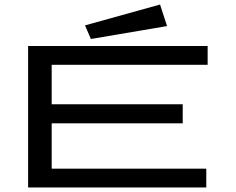

<svg xmlns="http://www.w3.org/2000/svg" viewBox="-20 -827 1040 847"><path d="M104 0V-624H896V-541H208V-367H786V-283H208V-83H890V0ZM381 -655 355 -715 686 -807 717 -712Z"/></svg>

Font: Inconsolata UltraExpanded Medium
Style: Regular
Weight: 500
Width: 9
Monospace: yes
Designer: Raph Levien, Cyreal, Brenton Simpson
Foundry: Raph Levien, Cyreal, Google
Version: Version 3.001; ttfautohint (v1.8.2.53-6de2)